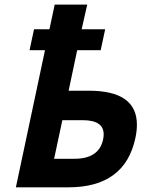

<svg xmlns="http://www.w3.org/2000/svg" viewBox="-20 -801 657 821"><path d="M298.3 -122.1Q403.3 -122.1 420.9 -204.6Q423.3 -216.3 423.3 -226.6Q423.3 -287.1 333.5 -287.1H246.6L211.4 -122.1ZM272.5 0H47.9L172.4 -586.4H106.4L125.5 -675.8H191.4L213.9 -781.2H353L329.1 -675.8H429.7L410.6 -586.4H310.1L273.4 -413.1H360.4Q565.4 -413.1 565.4 -267.6Q565.4 -241.7 559.1 -211.4Q514.2 0 272.5 0Z"/></svg>

Font: Cadman
Style: Bold Italic
Weight: 700
Italic angle: -12°
Designer: Paul James MIller
Foundry: High-Logic / Made with FontCreator
Version: Version 2.114;March 28, 2021;FontCreator 13.0.0.2683 64-bit